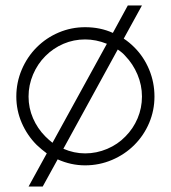

<svg xmlns="http://www.w3.org/2000/svg" viewBox="-20 -603 628 706"><path d="M548 -248Q548 -197 528.5 -151Q509 -105 474 -70Q439 -35 392 -15Q345 5 293 5Q241 5 192 -17L137 83H85L152 -39Q133 -53 115 -70Q80 -105 60 -151Q40 -197 40 -248Q40 -300 60 -347Q80 -394 115 -429Q150 -464 196 -483.5Q242 -503 293 -503Q349 -503 395 -482L450 -583H502L435 -461Q455 -448 474 -429Q509 -394 528.5 -347Q548 -300 548 -248ZM173 -78 373 -442Q333 -458 293 -458Q251 -458 213.5 -442Q176 -426 147 -397Q118 -368 101.5 -329Q85 -290 85 -248Q85 -206 101.5 -168Q118 -130 147 -101Q159 -89 173 -78ZM502 -248Q502 -290 485.5 -329Q469 -368 441 -397Q431 -409 413 -421L213 -56Q252 -39 293 -39Q335 -39 374 -55.5Q413 -72 441 -101Q470 -130 486 -168Q502 -206 502 -248Z"/></svg>

Font: Sulphur Point Light
Style: Regular
Weight: 300
Designer: Noponies / Dale Sattler
Foundry: Noponies
Version: Version 1.000; ttfautohint (v1.8)